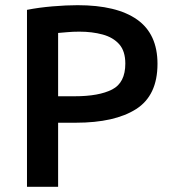

<svg xmlns="http://www.w3.org/2000/svg" viewBox="-20 -720 663 740"><path d="M84 0V-682Q129 -691 182.5 -695.5Q236 -700 279 -700Q430 -700 508.5 -644.5Q587 -589 587 -474Q587 -352 504.5 -299.5Q422 -247 272 -247H204V0ZM204 -349H268Q361 -349 412 -375Q463 -401 463 -475Q463 -523 439.5 -549.5Q416 -576 375.5 -587Q335 -598 286 -598Q260 -598 239.5 -596Q219 -594 204 -593Z"/></svg>

Font: Ubuntu Sans SemiBold
Style: Regular
Weight: 600
Designer: Dalton Maag Ltd
Foundry: Dalton Maag Ltd
Version: Version 1.006; ttfautohint (v1.8.4.7-5d5b)